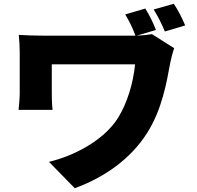

<svg xmlns="http://www.w3.org/2000/svg" viewBox="-20 -892 1040 1012"><path d="M956 -758C941 -794 920 -837 896 -872L790 -842C814 -803 832 -767 849 -726ZM802 -734C788 -770 769 -810 746 -847L640 -816C664 -776 679 -744 694 -704H668H210C162 -704 113 -706 79 -708C82 -679 84 -644 84 -615V-405C84 -374 81 -347 78 -313H257C253 -348 253 -390 253 -405V-553H692C682 -451 650 -349 603 -272C526 -149 365 -69 238 -39L374 100C534 42 670 -57 754 -189C835 -315 859 -462 877 -559C880 -575 891 -620 898 -638L781 -712C757 -708 729 -705 700 -704Z"/></svg>

Font: Noto Sans Korean Black
Style: Bold
Weight: 900
Designer: Ryoko NISHIZUKA (kana & ideographs); Paul D. Hunt (Latin, Greek & Cyrillic); Wenlong ZHANG (bopomofo); Sandoll Communica
Foundry: Adobe Systems Incorporated
Version: Version 1.000;PS 1;hotconv 1.0.78;makeotf.lib2.5.61930